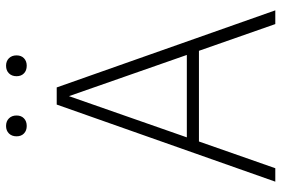

<svg xmlns="http://www.w3.org/2000/svg" viewBox="-171 -781 952 650"><g transform="rotate(-90 305.0 -456.0)"><path d="M15 0 276 -740H334L595 0H548.5L458 -258.5H151L60.5 0ZM165 -299.5H444L304.5 -698.5ZM407.5 -841.5Q391.5 -841.5 381.8 -850.8Q372 -860 372 -876Q372 -892 381.8 -901.8Q391.5 -911.5 407.5 -911.5Q423 -911.5 432.8 -901.8Q442.5 -892 442.5 -876Q442.5 -860 432.8 -850.8Q423 -841.5 407.5 -841.5ZM203.5 -841.5Q188 -841.5 178.2 -850.8Q168.5 -860 168.5 -876Q168.5 -892 178.2 -901.8Q188 -911.5 203.5 -911.5Q219.5 -911.5 229.2 -901.8Q239 -892 239 -876Q239 -860 229.2 -850.8Q219.5 -841.5 203.5 -841.5Z"/></g></svg>

Font: Encode Sans Semi Condensed ExtraLight
Style: Regular
Weight: 200
Width: 4
Designer: Multiple Designers
Foundry: Impallari Type
Version: Version 3.000; ttfautohint (v1.8.3) -l 8 -r 50 -G 200 -x 14 